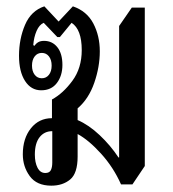

<svg xmlns="http://www.w3.org/2000/svg" viewBox="-20 -576 547 606"><path d="M142 10Q96 10 74 -20Q52 -50 52 -89Q52 -139 77.5 -171Q103 -203 144 -203V-262Q179 -281 208.5 -321Q238 -361 238 -418Q238 -483 206 -504L169 -459H161L118 -504Q104 -498 95.5 -478.5Q87 -459 85 -434L88 -431Q94 -439 101 -443Q108 -447 119 -447Q145 -447 161 -427Q177 -407 177 -371Q177 -337 159.5 -314Q142 -291 110 -291Q78 -291 59 -320.5Q40 -350 40 -400Q40 -453 59 -497.5Q78 -542 120 -556L165 -508L210 -556Q254 -541 274.5 -502Q295 -463 295 -414Q295 -365 277.5 -314.5Q260 -264 225 -234V-197Q260 -182 294.5 -149.5Q329 -117 354 -79H356V-494L396 -552H437V-52L398 6H362Q338 -48 299 -91Q260 -134 225 -153V-82Q225 -29 201.5 -9.5Q178 10 142 10ZM112 -329Q126 -329 134.5 -340Q143 -351 143 -369Q143 -387 134.5 -398Q126 -409 112 -409Q98 -409 89.5 -398Q81 -387 81 -369Q81 -351 89.5 -340Q98 -329 112 -329ZM123 -30Q136 -30 140.5 -39Q145 -48 145 -63V-162Q120 -162 105 -143Q90 -124 90 -88Q90 -63 98.5 -46.5Q107 -30 123 -30Z"/></svg>

Font: Noto Serif Thai ExtraCondensed
Style: Regular
Weight: 400
Width: 2
Designer: Monotype Design Team
Foundry: Monotype Imaging Inc.
Version: Version 2.002; ttfautohint (v1.8.4.7-5d5b)